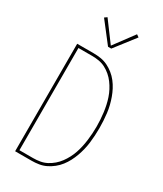

<svg xmlns="http://www.w3.org/2000/svg" viewBox="-234 -1049 968 1137"><g transform="rotate(30 250.0 -480.5)"><path d="M72 0V-735H184Q209 -735 234 -731Q259 -727 281.5 -716Q304 -705 324 -689Q344 -673 359.5 -653Q375 -633 386.5 -611Q398 -589 406.5 -565.5Q415 -542 421 -517.5Q427 -493 430 -468Q433 -443 434.5 -418Q436 -393 436 -368Q436 -342 434.5 -317Q433 -292 430 -267Q427 -242 421 -217.5Q415 -193 406.5 -169.5Q398 -146 386.5 -124Q375 -102 359.5 -82Q344 -62 324 -46Q304 -30 281.5 -19Q259 -8 234 -4Q209 0 184 0ZM91 -18H184Q208 -18 231.5 -22Q255 -26 276 -37Q297 -48 315 -63.5Q333 -79 347 -98Q361 -117 372 -138Q383 -159 390.5 -181.5Q398 -204 403 -227Q408 -250 411 -273.5Q414 -297 415.5 -320.5Q417 -344 417 -368Q417 -391 415.5 -414.5Q414 -438 411 -461.5Q408 -485 403 -508Q398 -531 390.5 -553.5Q383 -576 372 -597Q361 -618 347 -637Q333 -656 315 -671.5Q297 -687 276 -698Q255 -709 231.5 -713Q208 -717 184 -717H91ZM239 -811 132 -949 149 -961 250 -825 351 -961 368 -949 261 -811Z"/></g></svg>

Font: Iosevka SS04 Thin
Style: Regular
Weight: 100
Monospace: yes
Designer: Belleve Invis
Foundry: Belleve Invis
Version: Version 19.0.0; ttfautohint (v1.8.4)